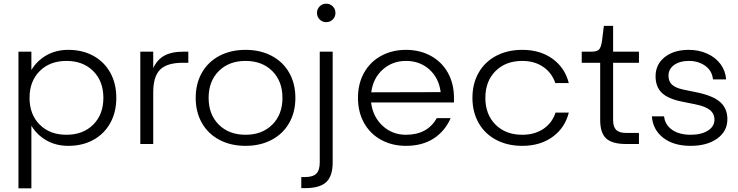

<svg xmlns="http://www.w3.org/2000/svg" viewBox="-20 -780 4000 1040"><path d="M150 -401Q181 -452 232.5 -481Q284 -510 350 -510Q427 -510 486 -477.5Q545 -445 577.5 -386Q610 -327 610 -250Q610 -173 577.5 -114Q545 -55 486 -22.5Q427 10 350 10Q284 10 232.5 -19Q181 -48 150 -99V240H80V-500H150ZM540 -250Q540 -340 485 -395Q430 -450 340 -450Q250 -450 195 -395Q140 -340 140 -250Q140 -160 195 -105Q250 -50 340 -50Q430 -50 485 -105Q540 -160 540 -250Z M740 -500H810V-411Q832 -458 871 -479Q910 -500 970 -500H1000V-440H970Q885 -440 847.5 -403Q810 -366 810 -280V0H740Z M1580 -250Q1580 -173 1546.5 -114Q1513 -55 1451.5 -22.5Q1390 10 1310 10Q1230 10 1168.5 -22.5Q1107 -55 1073.5 -114Q1040 -173 1040 -250Q1040 -327 1073.5 -386Q1107 -445 1168.5 -477.5Q1230 -510 1310 -510Q1390 -510 1451.5 -477.5Q1513 -445 1546.5 -386Q1580 -327 1580 -250ZM1510 -250Q1510 -340 1455 -395Q1400 -450 1310 -450Q1220 -450 1165 -395Q1110 -340 1110 -250Q1110 -160 1165 -105Q1220 -50 1310 -50Q1400 -50 1455 -105Q1510 -160 1510 -250Z M1612 179H1632Q1675 179 1693.5 160.5Q1712 142 1712 99V-500H1782V99Q1782 174 1747 206.5Q1712 239 1632 239H1612ZM1697 -710Q1697 -731 1711.5 -745.5Q1726 -760 1747 -760Q1768 -760 1782.5 -745.5Q1797 -731 1797 -710Q1797 -689 1782.5 -674.5Q1768 -660 1747 -660Q1726 -660 1711.5 -674.5Q1697 -689 1697 -710Z M2179 -510Q2254 -510 2313.5 -477.5Q2373 -445 2406 -386Q2439 -327 2439 -250V-225H1990Q2000 -147 2052.5 -98.5Q2105 -50 2179 -50Q2295 -50 2346 -140H2421Q2390 -69 2328.5 -29.5Q2267 10 2179 10Q2104 10 2044.5 -22.5Q1985 -55 1952 -114Q1919 -173 1919 -250Q1919 -327 1952 -386Q1985 -445 2044.5 -477.5Q2104 -510 2179 -510ZM2367 -281Q2357 -358 2305.5 -404Q2254 -450 2179 -450Q2106 -450 2053.5 -403.5Q2001 -357 1991 -280Z M2809 10Q2729 10 2667.5 -22.5Q2606 -55 2572.5 -114Q2539 -173 2539 -250Q2539 -327 2572.5 -386Q2606 -445 2667.5 -477.5Q2729 -510 2809 -510Q2906 -510 2973 -461.5Q3040 -413 3061 -330H2988Q2969 -386 2922 -418Q2875 -450 2809 -450Q2719 -450 2664 -395Q2609 -340 2609 -250Q2609 -160 2664 -105Q2719 -50 2809 -50Q2876 -50 2923.5 -82Q2971 -114 2989 -170H3061Q3040 -87 2973 -38.5Q2906 10 2809 10Z M3231 -130V-440H3131V-500H3181Q3214 -500 3225 -512Q3236 -524 3241 -560L3251 -640H3301V-500H3441V-440H3301V-130Q3301 -93 3317.5 -76.5Q3334 -60 3371 -60H3441V0H3371Q3296 0 3263.5 -30Q3231 -60 3231 -130Z M3913 -350H3842Q3837 -397 3800 -423.5Q3763 -450 3711 -450Q3662 -450 3631.5 -428Q3601 -406 3601 -370Q3601 -339 3620 -321.5Q3639 -304 3680 -295L3753 -280Q3841 -262 3880.5 -227.5Q3920 -193 3920 -134Q3920 -69 3865 -29.5Q3810 10 3721 10Q3628 10 3572 -34Q3516 -78 3511 -150H3577Q3582 -104 3620.5 -77Q3659 -50 3721 -50Q3779 -50 3814.5 -72.5Q3850 -95 3850 -132Q3850 -164 3825.5 -184Q3801 -204 3746 -215L3672 -230Q3598 -245 3564.5 -277.5Q3531 -310 3531 -367Q3531 -431 3580.5 -470.5Q3630 -510 3711 -510Q3765 -510 3810.5 -489.5Q3856 -469 3883 -432.5Q3910 -396 3913 -350Z"/></svg>

Font: Goli Light
Style: Regular
Weight: 300
Designer: jaikishan Patel
Foundry: MagicType
Version: Version 1.000